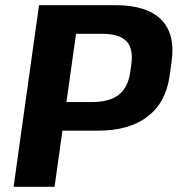

<svg xmlns="http://www.w3.org/2000/svg" viewBox="-20 -720 685 740"><path d="M130.4 -700H424.9Q545.8 -700 601.1 -644.6Q656.4 -589.3 641.4 -482.7L633.8 -427.8Q619.3 -324.6 548.5 -270.5Q477.7 -216.4 357.3 -216.4H213.5L229.3 -326.7H335.4Q402.8 -326.7 438.5 -355.4Q474.2 -384.2 482.2 -443.2L485.6 -469.3Q495 -532.2 467.5 -561Q440 -589.8 372.1 -589.8H237.4L278.1 -625.8L190.3 0H32.4Z"/></svg>

Font: Pathway Extreme 8pt Thin
Style: Italic
Weight: 100
Italic angle: -8°
Designer: Eduardo Rodriguez Tunni
Foundry: Eduardo Rodriguez Tunni
Version: Version 1.000